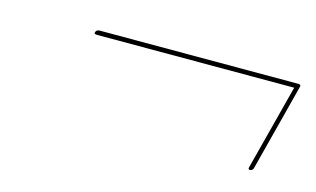

<svg xmlns="http://www.w3.org/2000/svg" viewBox="-37 -502 525 319"><g transform="rotate(15 225.0 -342.5)"><path d="M97 -418Q98.5 -422.5 103.5 -422.5H445.5Q451 -422.5 449 -417L410.5 -268Q409 -263.5 404.5 -263.5Q401 -263.5 402.5 -268L440.5 -414.5H101.5Q95.5 -414.5 97 -418Z"/></g></svg>

Font: Fraunces 144pt
Style: Bold Italic
Weight: 700
Italic angle: -16°
Version: Version 1.000;[b76b70a41]